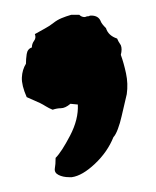

<svg xmlns="http://www.w3.org/2000/svg" viewBox="-20 -144 211 259"><path d="M85 -3 75 -4Q68 2 62 2Q57 2 51 4Q46 2 42 -0.5Q38 -3 34 -5L16 -13Q9 -29 9.5 -39.5Q10 -50 15 -58Q15 -64 16 -71Q17 -78 23 -80Q23 -85 26 -89Q29 -93 27 -98Q34 -102 40.5 -105.5Q47 -109 52 -113Q57 -117 63 -119.5Q69 -122 76 -124H87Q90 -121 94 -121Q95 -121 96 -121.5Q97 -122 98 -122Q100 -122 100.5 -122.5Q101 -123 103 -123Q113 -123 116 -115Q117 -112 123 -106Q126 -96 138 -92Q139 -89 143 -83Q145 -78 143 -70Q147 -59 150 -45Q153 -31 151 -17L144 13Q142 22 139 30Q136 38 133 41Q125 61 108 77Q91 93 77 95H73Q65 95 59 92Q53 89 54 83Q55 78 55 69Q63 61 74.5 39Q86 17 85 -3Z"/></svg>

Font: Black And White Picture
Style: Regular
Weight: 400
Designer: AsiaSoft Inc.
Foundry: AsiaSoft Inc.
Version: Version 1.64